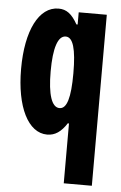

<svg xmlns="http://www.w3.org/2000/svg" viewBox="-52 -545 493 783"><g transform="rotate(5 194.5 -154.0)"><path d="M239 -250C239 -150 225 -104 195 -104C163 -104 146 -155 146 -250C146 -346 163 -397 195 -397C225 -397 239 -350 239 -250ZM25 -250C25 -94 76 8 154 8C186 8 211 -9 234 -45H239V200H354V-500H239V-450H234C211 -491 189 -508 156 -508C76 -508 25 -407 25 -250Z"/></g></svg>

Font: Jakob Semi-Condensed
Style: Regular
Weight: 400
Width: 4
Designer: Alan Madić
Foundry: X Cicéro
Version: Version 1.000;Glyphs 3.1.2 (3151)